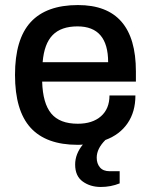

<svg xmlns="http://www.w3.org/2000/svg" viewBox="-20 -558 594 756"><path d="M285.2 12.2Q161.6 12.2 100.3 -55.2Q39.1 -122.6 39.1 -263.2Q39.1 -403.8 100.8 -470.9Q162.6 -538.1 287.1 -538.1Q515.1 -538.1 515.1 -276.9V-236.8H146Q148.4 -150.9 181.9 -110.8Q215.3 -70.8 286.1 -70.8Q344.2 -70.8 377.7 -100.3Q411.1 -129.9 411.1 -182.1H513.2Q513.2 -117.7 482.4 -72.8Q451.7 -27.8 395 -6.8Q360.8 27.3 360.8 63Q360.8 85.9 373.5 101.1Q386.2 116.2 412.1 116.2H451.2V164.1Q416 178.2 377 178.2Q335.4 178.2 305.7 156.7Q275.9 135.3 275.9 89.8Q275.9 48.3 306.2 11.2Q299.3 12.2 285.2 12.2ZM147.9 -313H405.8Q405.8 -454.1 285.2 -454.1Q220.7 -454.1 187.3 -419.9Q153.8 -385.7 147.9 -313Z"/></svg>

Font: Archivo Medium
Style: Regular
Weight: 500
Designer: Hector Gatti
Foundry: Omnibus-Type
Version: Version 2.001